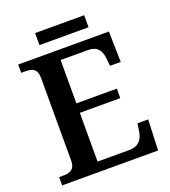

<svg xmlns="http://www.w3.org/2000/svg" viewBox="-151 -956 944 1066"><g transform="rotate(-20 321.0 -423.0)"><path d="M180 -775H470V-846H180ZM32 0H599L606 -181H543L536 -135C529 -91 506 -57 450 -57H262V-345H501V-401H262V-657H424C479 -657 499 -626 504 -579L509 -533H572L568 -714H32V-665H58C95 -665 126 -657 126 -600V-109C126 -62 96 -49 59 -49H32Z"/></g></svg>

Font: Noto Serif Sinhala SemiBold
Style: Regular
Weight: 600
Designer: Jelle Bosma - Monotype Design Team
Foundry: Monotype Imaging Inc.
Version: Version 2.007